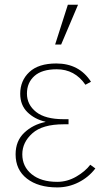

<svg xmlns="http://www.w3.org/2000/svg" viewBox="-20 -774 465 811"><path d="M45.9 -122.1Q45.9 -178.7 82.5 -213.4Q119.1 -248 171.9 -258.8V-259.8Q126 -270.5 95.7 -300.3Q65.4 -330.1 65.4 -377.9Q65.4 -433.6 104 -469.7Q142.6 -505.9 217.8 -505.9Q314.5 -505.9 364.3 -428.7L340.8 -416Q295.9 -481.4 219.7 -481.4Q157.2 -481.4 125.5 -453.1Q93.8 -424.8 93.8 -378.9Q93.8 -332 132.3 -301.3Q170.9 -270.5 249 -270.5H269.5V-249H249Q159.2 -249 116.7 -210.9Q74.2 -172.9 74.2 -122.1Q74.2 -70.3 113.8 -38.1Q153.3 -5.9 221.7 -5.9Q263.7 -5.9 301.8 -27.8Q339.8 -49.8 361.3 -78.1L382.8 -62.5Q354.5 -25.4 312 -3.9Q269.5 17.6 221.7 17.6Q141.6 17.6 93.8 -19.5Q45.9 -56.6 45.9 -122.1ZM212.9 -585.9 266.6 -753.9H309.6L238.3 -585.9Z"/></svg>

Font: Gothic A1 Thin
Style: Regular
Weight: 250
Designer: HanYang I&C Co.,Ltd.
Foundry: HanYang I&C Co.,Ltd.
Version: Version 2.50